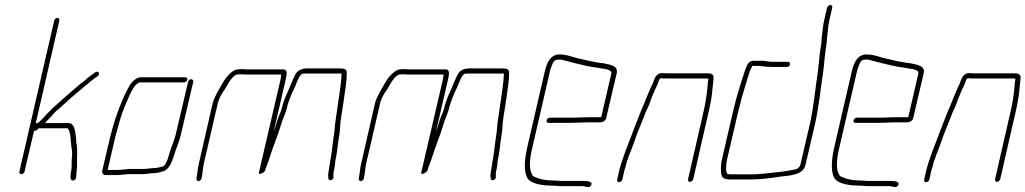

<svg xmlns="http://www.w3.org/2000/svg" viewBox="-20 -739 4182 783"><path d="M201 -655 59 -39C58 -33 61 -29 67 -29C73 -29 79 -33 80 -39L119 -206C127 -203 133 -211 138 -216H255C256 -216 257 -215 258 -213C266 -200 268 -179 269 -161C270 -140 277 -120 273 -96C272 -81 272 -69 272 -54C270 -37 260 0 279 -3C295 -6 290 -25 292 -38L294 -58C295 -65 294 -71 294 -78C294 -101 296 -127 293 -147C290 -157 291 -176 289 -186C286 -203 284 -237 260 -237H163C171 -245 177 -253 186 -261C202 -278 200 -279 220 -295C252 -325 285 -354 318 -381L352 -409C362 -417 368 -421 378 -428C391 -437 381 -453 368 -444C359 -437 330 -417 325 -410L306 -396C300 -390 292 -383 283 -376C257 -354 233 -332 207 -309C187 -292 188 -290 172 -275C159 -261 149 -249 134 -237H126L222 -655C223 -661 220 -666 214 -666C208 -666 202 -661 201 -655Z M735 -424H555C536 -424 517 -405 507 -388C471 -322 443 -242 423 -154L397 -43C395 -34 401 -25 410 -25H454C469 -25 489 -28 504 -29H561C578 -29 595 -33 611 -33C620 -33 636 -38 644 -40C675 -48 685 -92 696 -125L704 -146C710 -163 712 -168 717 -187L768 -405C769 -411 765 -416 759 -416C753 -416 748 -411 747 -405L696 -188C691 -169 689 -166 683 -149L675 -127C669 -109 660 -65 644 -60L627 -56C622 -55 617 -54 614 -54C598 -54 582 -50 566 -50H508C495 -49 473 -46 459 -46H419L444 -154C451 -186 461 -221 470 -252C480 -288 496 -321 509 -352C516 -366 527 -390 540 -398C544 -401 547 -403 550 -403H730C736 -403 743 -408 744 -414C745 -420 741 -424 735 -424Z M802 -11 803 -18C807 -36 807 -52 811 -71L868 -317C873 -339 885 -358 897 -375C911 -397 918 -415 936 -430C943 -436 953 -436 967 -436C975 -435 981 -435 987 -435H1127C1126 -428 1125 -419 1123 -410L1036 -36C1035 -30 1037 -28 1045 -31C1054 -35 1059 -39 1061 -43C1067 -64 1075 -80 1081 -100C1094 -144 1113 -185 1126 -230C1132 -252 1142 -271 1148 -292C1156 -326 1168 -355 1182 -382C1188 -398 1197 -422 1207 -434C1211 -439 1220 -439 1227 -439H1373C1372 -420 1371 -404 1368 -383C1362 -338 1354 -289 1348 -244C1345 -227 1345 -202 1341 -184L1337 -154C1334 -131 1332 -108 1327 -85C1325 -74 1325 -65 1322 -54C1322 -49 1321 -45 1320 -41C1319 -36 1319 -30 1318 -22L1319 -12C1319 1 1340 -3 1340 -16V-27C1340 -33 1340 -38 1341 -41C1342 -46 1344 -50 1344 -55C1347 -66 1346 -75 1348 -86C1356 -119 1357 -151 1363 -185C1365 -195 1366 -206 1367 -218C1368 -254 1377 -292 1382 -331C1387 -370 1395 -409 1394 -443C1395 -459 1381 -460 1363 -460H1232C1205 -460 1189 -449 1180 -426C1171 -408 1164 -388 1155 -368C1144 -346 1134 -320 1128 -293C1125 -284 1121 -274 1117 -265C1109 -245 1104 -223 1096 -202L1144 -410C1149 -433 1155 -456 1135 -456H992C987 -456 981 -456 972 -457C963 -457 955 -457 948 -456C933 -454 919 -441 909 -430C892 -412 882 -388 868 -366L861 -352C856 -343 850 -329 847 -317L791 -72C786 -52 786 -36 782 -18L781 -11C780 -6 784 0 789 0C794 0 801 -6 802 -11Z M1464 -11 1465 -18C1469 -36 1469 -52 1473 -71L1530 -317C1535 -339 1547 -358 1559 -375C1573 -397 1580 -415 1598 -430C1605 -436 1615 -436 1629 -436C1637 -435 1643 -435 1649 -435H1789C1788 -428 1787 -419 1785 -410L1698 -36C1697 -30 1699 -28 1707 -31C1716 -35 1721 -39 1723 -43C1729 -64 1737 -80 1743 -100C1756 -144 1775 -185 1788 -230C1794 -252 1804 -271 1810 -292C1818 -326 1830 -355 1844 -382C1850 -398 1859 -422 1869 -434C1873 -439 1882 -439 1889 -439H2035C2034 -420 2033 -404 2030 -383C2024 -338 2016 -289 2010 -244C2007 -227 2007 -202 2003 -184L1999 -154C1996 -131 1994 -108 1989 -85C1987 -74 1987 -65 1984 -54C1984 -49 1983 -45 1982 -41C1981 -36 1981 -30 1980 -22L1981 -12C1981 1 2002 -3 2002 -16V-27C2002 -33 2002 -38 2003 -41C2004 -46 2006 -50 2006 -55C2009 -66 2008 -75 2010 -86C2018 -119 2019 -151 2025 -185C2027 -195 2028 -206 2029 -218C2030 -254 2039 -292 2044 -331C2049 -370 2057 -409 2056 -443C2057 -459 2043 -460 2025 -460H1894C1867 -460 1851 -449 1842 -426C1833 -408 1826 -388 1817 -368C1806 -346 1796 -320 1790 -293C1787 -284 1783 -274 1779 -265C1771 -245 1766 -223 1758 -202L1806 -410C1811 -433 1817 -456 1797 -456H1654C1649 -456 1643 -456 1634 -457C1625 -457 1617 -457 1610 -456C1595 -454 1581 -441 1571 -430C1554 -412 1544 -388 1530 -366L1523 -352C1518 -343 1512 -329 1509 -317L1453 -72C1448 -52 1448 -36 1444 -18L1443 -11C1442 -6 1446 0 1451 0C1456 0 1463 -6 1464 -11Z M2239 -3C2214 -3 2187 -6 2170 -14C2162 -17 2153 -19 2150 -27C2135 -52 2141 -96 2152 -142L2223 -449C2224 -454 2226 -460 2229 -468C2236 -485 2239 -496 2258 -496C2264 -496 2268 -496 2272 -495C2283 -492 2301 -488 2314 -484C2348 -476 2380 -467 2416 -463L2432 -460C2446 -458 2477 -455 2473 -439L2432 -261H2379C2366 -261 2331 -259 2317 -259H2222C2216 -259 2210 -254 2209 -248C2208 -242 2211 -238 2217 -238H2312C2326 -238 2361 -240 2374 -240H2428C2438 -240 2450 -247 2452 -257L2495 -440C2502 -472 2467 -475 2441 -481L2424 -483C2419 -484 2413 -485 2407 -486C2387 -489 2367 -495 2347 -499C2319 -504 2294 -517 2262 -517C2226 -517 2211 -486 2202 -449L2131 -142C2119 -90 2115 -43 2130 -14C2144 11 2191 18 2234 18C2244 18 2253 20 2263 20H2355C2368 20 2383 31 2391 16C2399 1 2375 -1 2360 -1H2268C2257 -1 2250 -3 2239 -3Z M2518 -7 2524 -34C2525 -39 2527 -48 2531 -59C2539 -94 2553 -122 2565 -156C2579 -200 2597 -237 2613 -281C2621 -298 2626 -308 2632 -325C2635 -336 2642 -350 2646 -361C2651 -376 2663 -393 2666 -408C2668 -412 2670 -420 2676 -420C2683 -419 2691 -419 2698 -419H2855C2860 -419 2864 -419 2868 -418H2869C2869 -414 2868 -409 2867 -404C2864 -368 2860 -332 2851 -292L2786 -8C2785 -3 2788 3 2793 3C2798 3 2806 -3 2807 -8L2872 -292C2879 -322 2884 -353 2886 -381C2887 -395 2890 -413 2890 -425C2888 -439 2877 -440 2860 -440H2703C2696 -440 2689 -440 2682 -441C2662 -442 2652 -427 2646 -410C2644 -401 2636 -387 2633 -380C2627 -364 2617 -344 2611 -327C2605 -310 2600 -302 2593 -284C2581 -253 2569 -224 2558 -194C2539 -142 2516 -91 2503 -34L2497 -7C2496 -1 2498 4 2504 4C2510 4 2517 -1 2518 -7Z M3193 -487H3130C3111 -487 3095 -493 3079 -491H3050C3041 -491 3033 -485 3027 -474L3019 -454C3000 -397 2983 -344 2969 -282L2925 -93C2919 -66 2918 -41 2923 -23C2927 -11 2941 -7 2959 -7H3039C3080 -7 3119 -12 3157 -18C3197 -24 3255 -22 3265 -67L3302 -226C3320 -303 3326 -374 3337 -446C3342 -481 3343 -513 3349 -548C3353 -574 3352 -584 3356 -611C3358 -624 3357 -635 3361 -651L3374 -708C3375 -713 3372 -719 3367 -719C3362 -719 3354 -713 3353 -708L3340 -651C3336 -634 3336 -623 3334 -608L3331 -586C3330 -568 3330 -565 3327 -546C3321 -511 3320 -480 3315 -445C3304 -373 3299 -304 3281 -226L3244 -67C3242 -59 3233 -51 3227 -49C3205 -44 3182 -40 3160 -38C3122 -34 3083 -28 3043 -28H2963C2955 -28 2946 -28 2944 -33C2939 -48 2941 -71 2946 -93L2990 -282C3000 -324 3010 -360 3022 -398C3030 -422 3036 -449 3047 -468L3048 -470H3077C3080 -471 3082 -470 3085 -469C3095 -468 3113 -466 3126 -466H3189C3195 -466 3201 -470 3202 -476C3203 -482 3199 -487 3193 -487Z M3491 -3C3466 -3 3439 -6 3422 -14C3414 -17 3405 -19 3402 -27C3387 -52 3393 -96 3404 -142L3475 -449C3476 -454 3478 -460 3481 -468C3488 -485 3491 -496 3510 -496C3516 -496 3520 -496 3524 -495C3535 -492 3553 -488 3566 -484C3600 -476 3632 -467 3668 -463L3684 -460C3698 -458 3729 -455 3725 -439L3684 -261H3631C3618 -261 3583 -259 3569 -259H3474C3468 -259 3462 -254 3461 -248C3460 -242 3463 -238 3469 -238H3564C3578 -238 3613 -240 3626 -240H3680C3690 -240 3702 -247 3704 -257L3747 -440C3754 -472 3719 -475 3693 -481L3676 -483C3671 -484 3665 -485 3659 -486C3639 -489 3619 -495 3599 -499C3571 -504 3546 -517 3514 -517C3478 -517 3463 -486 3454 -449L3383 -142C3371 -90 3367 -43 3382 -14C3396 11 3443 18 3486 18C3496 18 3505 20 3515 20H3607C3620 20 3635 31 3643 16C3651 1 3627 -1 3612 -1H3520C3509 -1 3502 -3 3491 -3Z M3770 -7 3776 -34C3777 -39 3779 -48 3783 -59C3791 -94 3805 -122 3817 -156C3831 -200 3849 -237 3865 -281C3873 -298 3878 -308 3884 -325C3887 -336 3894 -350 3898 -361C3903 -376 3915 -393 3918 -408C3920 -412 3922 -420 3928 -420C3935 -419 3943 -419 3950 -419H4107C4112 -419 4116 -419 4120 -418H4121C4121 -414 4120 -409 4119 -404C4116 -368 4112 -332 4103 -292L4038 -8C4037 -3 4040 3 4045 3C4050 3 4058 -3 4059 -8L4124 -292C4131 -322 4136 -353 4138 -381C4139 -395 4142 -413 4142 -425C4140 -439 4129 -440 4112 -440H3955C3948 -440 3941 -440 3934 -441C3914 -442 3904 -427 3898 -410C3896 -401 3888 -387 3885 -380C3879 -364 3869 -344 3863 -327C3857 -310 3852 -302 3845 -284C3833 -253 3821 -224 3810 -194C3791 -142 3768 -91 3755 -34L3749 -7C3748 -1 3750 4 3756 4C3762 4 3769 -1 3770 -7Z"/></svg>

Font: Electronic
Style: ThnIt
Weight: 100
Version: Version 1.011